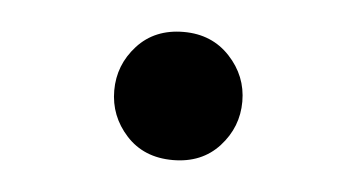

<svg xmlns="http://www.w3.org/2000/svg" viewBox="-28 -462 415 224"><g transform="rotate(5 180.0 -350.0)"><path d="M255 -350Q255 -320 234.5 -297.5Q214 -275 180 -275Q146 -275 125.5 -297.5Q105 -320 105 -350Q105 -380 125.5 -402.5Q146 -425 180 -425Q213 -425 234 -402.5Q255 -380 255 -350Z"/></g></svg>

Font: Prosto One
Style: Regular
Weight: 400
Designer: Pavel Emelyanov and Jovanny lemonad
Foundry: Pavel Emelyanov and Jovanny Lemonad
Version: Version 1.001